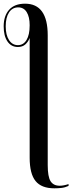

<svg xmlns="http://www.w3.org/2000/svg" viewBox="-77 -782 392 1042"><path d="M218 240Q148 240 116 200.5Q84 161 84 74V-576Q76 -555 60.5 -541Q45 -527 20 -527Q-16 -527 -36.5 -557Q-57 -587 -57 -639Q-57 -696 -27.5 -729Q2 -762 59 -762Q182 -762 182 -590V114Q182 177 197.5 201.5Q213 226 247 226Q268 226 295 217V227Q275 236 256 238Q237 240 218 240ZM20 -537Q50 -537 67 -565Q84 -593 84 -645Q84 -690 68 -716Q52 -742 22 -742Q-10 -742 -28 -714.5Q-46 -687 -46 -639Q-46 -592 -28 -564.5Q-10 -537 20 -537Z"/></svg>

Font: Noto Serif Display ExtraCondensed Medium
Style: Regular
Weight: 500
Width: 2
Designer: Monotype Design Team
Foundry: Monotype Imaging Inc.
Version: Version 2.009